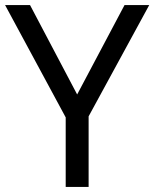

<svg xmlns="http://www.w3.org/2000/svg" viewBox="-20 -734 606 754"><path d="M283 -363 469 -714H566L328 -277V0H238V-273L0 -714H98Z"/></svg>

Font: Noto Sans Tai Viet
Style: Regular
Weight: 400
Designer: Monotype Design Team
Foundry: Monotype Imaging Inc.
Version: Version 2.003; ttfautohint (v1.8.4.7-5d5b)